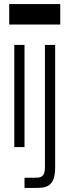

<svg xmlns="http://www.w3.org/2000/svg" viewBox="-20 -720 340 940"><path d="M275 -700H25V-600H275ZM50 0H100V-500H50ZM100 200H150C200 200 250 200 250 100V-500H200V100C200 150 175 150 150 150H100Z"/></svg>

Font: LS-VG5000 Light
Style: Regular
Weight: 400
Designer: Justin Bihan, 2021
Foundry: Justin Bihan, 2021
Version: Version 1.000;Glyphs 3.1.2 (3151)